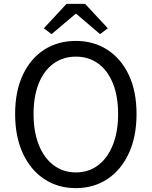

<svg xmlns="http://www.w3.org/2000/svg" viewBox="-20 -957 782 990"><path d="M371 13Q279 13 208.5 -33.5Q138 -80 98 -166Q58 -252 58 -369Q58 -487 98 -571.5Q138 -656 208.5 -701Q279 -746 371 -746Q463 -746 533.5 -700.5Q604 -655 644 -571Q684 -487 684 -369Q684 -252 644 -166Q604 -80 533.5 -33.5Q463 13 371 13ZM371 -68Q437 -68 486 -105Q535 -142 562 -210Q589 -278 589 -369Q589 -461 562 -527.5Q535 -594 486 -629.5Q437 -665 371 -665Q306 -665 256.5 -629.5Q207 -594 180 -527.5Q153 -461 153 -369Q153 -278 180 -210Q207 -142 256.5 -105Q306 -68 371 -68ZM246 -781 206 -811 323 -937H419L536 -811L496 -781L374 -885H369Z"/></svg>

Font: Noto Sans HK Thin
Style: Regular
Weight: 400
Version: Version 2.004-H2;hotconv 1.0.118;makeotfexe 2.5.65603